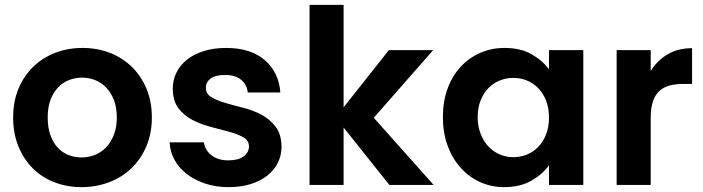

<svg xmlns="http://www.w3.org/2000/svg" viewBox="-20 -760 2889 789"><path d="M604 -277Q604 -212 581.5 -159Q559 -106 520 -68.5Q481 -31 428 -11Q375 9 315 9Q255 9 203.5 -11Q152 -31 114.5 -68.5Q77 -106 55.5 -159Q34 -212 34 -277Q34 -343 56 -395.5Q78 -448 116.5 -485.5Q155 -523 207 -543Q259 -563 319 -563Q379 -563 431 -543Q483 -523 521.5 -485.5Q560 -448 582 -395.5Q604 -343 604 -277ZM176 -277Q176 -236 187 -205Q198 -174 217 -153.5Q236 -133 261.5 -123Q287 -113 315 -113Q343 -113 369 -123Q395 -133 415 -153.5Q435 -174 447.5 -205Q460 -236 460 -277Q460 -319 448 -349.5Q436 -380 416 -400.5Q396 -421 370.5 -431Q345 -441 317 -441Q289 -441 263.5 -431Q238 -421 218.5 -400.5Q199 -380 187.5 -349.5Q176 -319 176 -277Z M1137 -158Q1137 -122 1122 -91.5Q1107 -61 1078.5 -38.5Q1050 -16 1010 -3.5Q970 9 919 9Q867 9 823.5 -5.5Q780 -20 748 -44.5Q716 -69 697.5 -102.5Q679 -136 677 -175H818Q822 -143 849 -122Q876 -101 918 -101Q960 -101 981.5 -117.5Q1003 -134 1003 -158Q1003 -183 980 -196Q957 -209 922 -218.5Q887 -228 846.5 -238.5Q806 -249 771 -267Q736 -285 713 -315.5Q690 -346 690 -397Q690 -431 705 -461.5Q720 -492 748 -514.5Q776 -537 817 -550Q858 -563 909 -563Q1010 -563 1068 -513Q1126 -463 1132 -380H998Q995 -412 971 -432Q947 -452 905 -452Q866 -452 846 -437.5Q826 -423 826 -399Q826 -374 849 -360.5Q872 -347 906 -337Q940 -327 980 -317Q1020 -307 1054.5 -288.5Q1089 -270 1112.5 -239.5Q1136 -209 1137 -158Z M1252 -740H1392V-319L1578 -554H1760L1516 -276L1762 0H1580L1392 -236V0H1252Z M1800 -279Q1800 -344 1819.5 -396.5Q1839 -449 1873.5 -486Q1908 -523 1954 -543Q2000 -563 2053 -563Q2120 -563 2165.5 -536.5Q2211 -510 2236 -475V-554H2377V0H2236V-81Q2211 -45 2164.5 -18Q2118 9 2052 9Q1999 9 1953.5 -11.5Q1908 -32 1873.5 -70Q1839 -108 1819.5 -161Q1800 -214 1800 -279ZM2236 -277Q2236 -316 2224 -346.5Q2212 -377 2191.5 -398Q2171 -419 2144.5 -429.5Q2118 -440 2089 -440Q2061 -440 2034.5 -429.5Q2008 -419 1988 -399Q1968 -379 1955.5 -348.5Q1943 -318 1943 -279Q1943 -240 1955.5 -209Q1968 -178 1988 -157Q2008 -136 2034.5 -125Q2061 -114 2089 -114Q2118 -114 2144.5 -124.5Q2171 -135 2191.5 -156Q2212 -177 2224 -207.5Q2236 -238 2236 -277Z M2654 0H2514V-554H2654V-468Q2680 -511 2723 -536.5Q2766 -562 2824 -562V-415H2787Q2756 -415 2731.5 -408.5Q2707 -402 2689.5 -386Q2672 -370 2663 -343Q2654 -316 2654 -276Z"/></svg>

Font: Poppins SemiBold
Style: Regular
Weight: 600
Designer: Ninad Kale (Devanagari), Jonny Pinhorn (Latin)
Foundry: Indian Type Foundry
Version: Version 3.002 2017